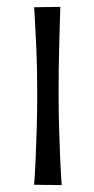

<svg xmlns="http://www.w3.org/2000/svg" viewBox="-20 -537 274 557"><path d="M159 0 79 -1Q79 -1 80.5 -21.5Q82 -42 83.5 -78.5Q85 -115 86.5 -163Q88 -211 88 -266Q88 -339 85.5 -395.5Q83 -452 81 -484Q79 -516 79 -516L155 -517Q155 -517 154 -484Q153 -451 151.5 -394Q150 -337 150 -265Q150 -211 151.5 -163Q153 -115 154.5 -78.5Q156 -42 157.5 -21Q159 0 159 0Z"/></svg>

Font: Truculenta
Style: Regular
Weight: 400
Designer: Ivan Castro, Eva Sanz & Omnibus-Type Team
Foundry: Omnibus-Type
Version: Version 1.002